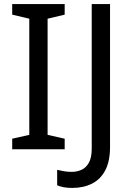

<svg xmlns="http://www.w3.org/2000/svg" viewBox="-20 -734 652 944"><path d="M298 0H40V-52L124 -71V-642L40 -662V-714H298V-662L214 -642V-71L298 -52ZM335 190Q311 190 293 186.5Q275 183 261 177V101Q277 105 295 108Q313 111 333 111Q358 111 380.5 101Q403 91 417 66Q431 41 431 -4V-714H521V-11Q521 58 498 102.5Q475 147 433 168.5Q391 190 335 190Z"/></svg>

Font: Noto Sans Gunjala Gondi
Style: Regular
Weight: 400
Designer: Ek Type
Foundry: Ek Type
Version: Version 1.004